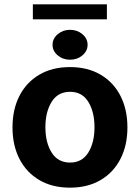

<svg xmlns="http://www.w3.org/2000/svg" viewBox="-20 -866 654 897"><path d="M306.8 10.7Q224.1 10.7 163.9 -24.7Q103.7 -60 71 -123.4Q38.4 -186.8 38.4 -270.6Q38.4 -355.1 71 -418.5Q103.7 -481.9 163.9 -517.2Q224.1 -552.6 306.8 -552.6Q389.6 -552.6 449.8 -517.2Q509.9 -481.9 542.6 -418.5Q575.3 -355.1 575.3 -270.6Q575.3 -186.8 542.6 -123.4Q509.9 -60 449.8 -24.7Q389.6 10.7 306.8 10.7ZM307.5 -106.5Q363.6 -106.5 392.6 -153.4Q421.5 -200.3 421.5 -271.7Q421.5 -343 392.6 -390.1Q363.6 -437.1 307.5 -437.1Q250.4 -437.1 221.2 -390.1Q192.1 -343 192.1 -271.7Q192.1 -200.3 221.2 -153.4Q250.4 -106.5 307.5 -106.5ZM307.2 -587Q273.8 -587 249.6 -607.4Q225.5 -627.7 225.5 -656.7Q225.5 -685.6 249.6 -706.2Q273.8 -726.7 307.2 -726.7Q340.9 -726.7 365.1 -706.2Q389.2 -685.6 389.2 -656.7Q389.2 -627.7 365.1 -607.4Q340.9 -587 307.2 -587ZM479.4 -845.9V-775.7H133.5V-845.9Z"/></svg>

Font: Inter UI
Style: Bold
Weight: 700
Designer: Rasmus Andersson
Foundry: rsms
Version: 3.2;8d6f07862